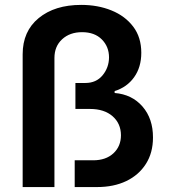

<svg xmlns="http://www.w3.org/2000/svg" viewBox="-20 -757 686 777"><path d="M71.7 0V-537.3Q71.7 -630.7 136.7 -683.9Q201.7 -737.2 308.6 -737.2Q376.1 -737.2 431.1 -714.8Q486.2 -692.5 519 -649.3Q551.8 -606.2 551.8 -543.3Q551.8 -485.1 522.7 -444.4Q493.6 -403.8 443.9 -388.5V-380.7Q514.2 -375 556.8 -325.8Q599.4 -276.6 599.1 -200.3Q599.1 -138.8 570.5 -93.8Q541.9 -48.7 491.1 -24.3Q440.3 0 372.9 0H282.3V-108.3H357.2Q408.4 -108.3 438.9 -136.5Q469.5 -164.8 469.5 -209.9Q469.1 -257.5 435.4 -286.8Q401.6 -316.1 344.1 -316.1H285.2V-421.2H325.6Q369.3 -421.2 395.1 -452.2Q420.8 -483.3 421.2 -524.5Q421.2 -568.2 392 -597.5Q362.9 -626.8 312.1 -626.8Q262.8 -626.8 231.5 -598.2Q200.3 -569.6 200.3 -522.4V0Z"/></svg>

Font: Inter Zeller Semi Bold
Style: Regular
Weight: 600
Designer: Rasmus Andersson; Joe Bland
Foundry: zeller
Version: Version 3.015;git-dec3a8cb1